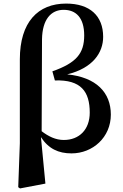

<svg xmlns="http://www.w3.org/2000/svg" viewBox="-20 -839 687 1074"><path d="M82 208 92 215 234 188 209 -72C251 -7 307 19 380 19C499 19 600 -71 600 -198C600 -322 518 -407 356 -423C499 -458 557 -544 557 -633C557 -750 483 -819 350 -819C192 -819 91 -715 91 -507V-38ZM213 -104 215 -620C217 -730 265 -784 336 -784C405 -784 451 -740 451 -641C451 -540 407 -487 273 -440L287 -389C433 -394 482 -327 482 -209C482 -114 423 -56 337 -56C291 -56 251 -76 213 -105Z"/></svg>

Font: Noto Serif JP
Style: Bold
Weight: 700
Designer: Ryoko NISHIZUKA 西塚涼子 (kana & ideographs); Frank Grießhammer (Latin, Greek & Cyrillic); Wenlong ZHANG 张文龙 (bopomofo); San
Foundry: Adobe
Version: Version 2.001;hotconv 1.1.0;makeotfexe 2.6.0